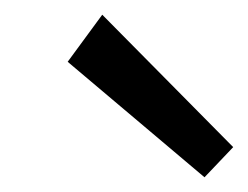

<svg xmlns="http://www.w3.org/2000/svg" viewBox="-20 -784 337 261"><path d="M72 -700 119 -764 297 -584 258 -543Z"/></svg>

Font: Andada Pro ExtraBold
Style: Italic
Weight: 800
Italic angle: -6.99998°
Designer: Carolina Giovagnoli
Foundry: Huerta Tipografica
Version: Version 3.005; ttfautohint (v1.8.4)